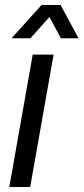

<svg xmlns="http://www.w3.org/2000/svg" viewBox="-20 -743 332 763"><path d="M17 0 110 -526H193L100 0ZM26 -591 145 -723H221L292 -591H222L161 -704H202L101 -591Z"/></svg>

Font: Archivo SemiCondensed
Style: Italic
Weight: 400
Width: 4
Italic angle: -10°
Designer: Hector Gatti
Foundry: Omnibus-Type
Version: Version 2.001